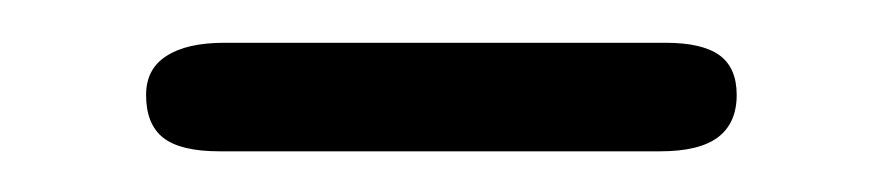

<svg xmlns="http://www.w3.org/2000/svg" viewBox="-20 -332 423 92"><path d="M85 -259.5Q66.5 -259.5 58.2 -266Q50 -272.5 50 -286.5Q50 -299 59.8 -305.2Q69.5 -311.5 87.5 -311.5H299Q316.5 -311.5 324.8 -305.5Q333 -299.5 333 -286.5Q333 -273 324 -266.2Q315 -259.5 296.5 -259.5Z"/></svg>

Font: Edu AU VIC WA NT Hand
Style: Regular
Weight: 400
Designer: Tina and Corey Anderson, Eben Sorkin, Mirko Velimirovic
Foundry: Google for Education
Version: Version 1.001